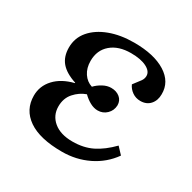

<svg xmlns="http://www.w3.org/2000/svg" viewBox="-126 -652 794 792"><g transform="rotate(30 271.0 -255.5)"><path d="M263 14Q157 14 102 -24Q47 -62 47 -129Q47 -175 79 -209.5Q111 -244 168 -258V-260Q119 -276 96 -303Q73 -330 73 -373Q73 -419 102 -453Q131 -487 181.5 -506Q232 -525 297 -525Q392 -525 447 -490.5Q502 -456 501 -397Q501 -367 484 -348Q467 -329 438 -329Q416 -329 399 -341Q382 -353 374 -371Q393 -395 401 -406.5Q409 -418 409 -431Q409 -453 381.5 -467Q354 -481 307 -481Q248 -481 213 -451Q178 -421 178 -370Q178 -336 194 -312Q210 -288 236 -280Q250 -295 269.5 -305.5Q289 -316 308 -316Q333 -316 349.5 -302.5Q366 -289 366 -266Q365 -241 347.5 -224Q330 -207 305 -207Q287 -207 268.5 -217Q250 -227 234 -243Q203 -232 180 -206Q157 -180 157 -141Q157 -98 189.5 -71Q222 -44 279 -44Q332 -44 372.5 -64Q413 -84 453 -125L482 -94Q445 -42 387.5 -14Q330 14 263 14Z"/></g></svg>

Font: Literata 36pt Medium
Style: Italic
Weight: 500
Italic angle: -2°
Designer: Latin by Veronika Burian and Jose Scaglione. Greek by Irene Vlachou. Cyrillic by Vera Evstafieva
Foundry: TypeTogether
Version: Version 3.002